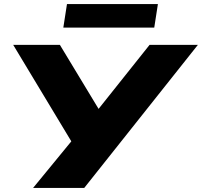

<svg xmlns="http://www.w3.org/2000/svg" viewBox="-20 -926 995 946"><path d="M143 0 344 -245 354 -192 45 -705H275L486 -356H439L717 -705H955L395 0ZM292 -790 310 -906H758L740 -790Z"/></svg>

Font: Nunito Sans 10pt Expanded Black
Style: Italic
Weight: 900
Width: 7
Italic angle: -9°
Designer: Vernon Adams
Foundry: Vernon Adams
Version: Version 3.101;gftools[0.9.27]